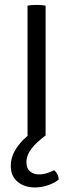

<svg xmlns="http://www.w3.org/2000/svg" viewBox="-20 -566 306 802"><path d="M95 -542.5Q102 -544 112.5 -544.8Q123 -545.5 132.5 -545.5Q142.5 -545.5 152.5 -544.8Q162.5 -544 170.5 -542.5V0Q162.5 1.5 152.5 2.2Q142.5 3 132.5 3Q123 3 112.5 2.2Q102 1.5 95 0ZM126 217Q82.5 217 53.8 193.5Q25 170 25 126.5Q25 97 39 69.5Q53 42 78 17.2Q103 -7.5 135.5 -28Q146 -24.5 155.5 -16.5Q165 -8.5 170.5 0Q134 26.5 112.2 54.2Q90.5 82 90.5 112.5Q90.5 137 105.2 149.8Q120 162.5 143 162.5Q160.5 162.5 177 157Q193.5 151.5 206 145Q214 151 219.5 161.2Q225 171.5 225 184.5Q208.5 198 181.2 207.5Q154 217 126 217Z"/></svg>

Font: Signika SC
Style: Regular
Weight: 300
Designer: Anna Giedryś
Foundry: Anna Giedryś
Version: Version 2.000